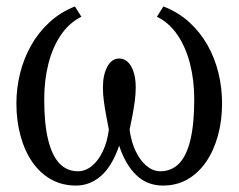

<svg xmlns="http://www.w3.org/2000/svg" viewBox="-20 -566 742 597"><path d="M216.5 11Q173 11 138.8 -8.2Q104.5 -27.5 80.5 -62.2Q56.5 -97 43.8 -143.8Q31 -190.5 31 -244.5Q31 -291 42.2 -337Q53.5 -383 76.2 -423.8Q99 -464.5 133.2 -496.2Q167.5 -528 213 -546L233 -514Q195 -495 169.2 -457Q143.5 -419 130.5 -367.8Q117.5 -316.5 117.5 -257.5Q117.5 -180.5 129.8 -131Q142 -81.5 165.2 -57.5Q188.5 -33.5 222 -33.5Q245.5 -33.5 265.5 -49.8Q285.5 -66 299.5 -95.2Q313.5 -124.5 318.5 -163Q314.5 -184 310.2 -206.5Q306 -229 303 -251Q300 -273 300 -294Q300 -333.5 313.8 -358.8Q327.5 -384 350.5 -384Q374 -384 388 -359.2Q402 -334.5 402 -294Q402 -273 399 -251Q396 -229 391.8 -206.5Q387.5 -184 383 -163Q388 -124.5 402.2 -95.2Q416.5 -66 436.2 -49.8Q456 -33.5 478.5 -33.5Q513 -33.5 536.5 -57.2Q560 -81 572 -130.8Q584 -180.5 584 -257.5Q584 -316 571 -367.2Q558 -418.5 532.2 -456.8Q506.5 -495 468 -514L488 -546Q534.5 -528 568.5 -497Q602.5 -466 625.2 -425.8Q648 -385.5 659.2 -339.2Q670.5 -293 670.5 -244.5Q670.5 -190.5 657.5 -143.8Q644.5 -97 620.5 -62.2Q596.5 -27.5 562.8 -8.2Q529 11 487 11Q437.5 11 403.8 -21.5Q370 -54 350.5 -113Q328.5 -49 294 -19Q259.5 11 216.5 11Z"/></svg>

Font: Merriweather 72pt Light
Style: Regular
Weight: 300
Version: Version 2.100